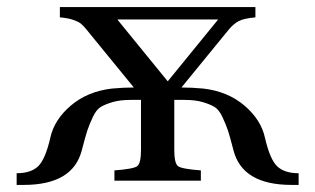

<svg xmlns="http://www.w3.org/2000/svg" viewBox="-20 -510 890 542"><path d="M312 -454 453 -281H454L595 -454V-455H312ZM27 12V-21Q67 -21 87.5 -40.5Q108 -60 122 -121Q133 -172 180 -212Q227 -252 296 -260Q329 -263 357 -263V-264L223 -428Q215 -438 208 -443.5Q201 -449 186.5 -454Q172 -459 149 -461V-490H701V-461Q668 -458 654 -450.5Q640 -443 627 -428L493 -264V-263Q521 -263 554 -260Q623 -252 670 -212Q717 -172 728 -121Q742 -60 762.5 -40.5Q783 -21 823 -21V12H803Q664 12 639 -86Q629 -125 623.5 -141.5Q618 -158 608 -179.5Q598 -201 585 -208.5Q572 -216 551.5 -222Q531 -228 500 -228H472V-87Q472 -49 482.5 -41Q493 -33 547 -29V0H303V-29Q357 -33 367.5 -41Q378 -49 378 -87V-228H350Q319 -228 298.5 -222Q278 -216 265 -208.5Q252 -201 242 -179.5Q232 -158 226.5 -141.5Q221 -125 211 -86Q186 12 47 12Z"/></svg>

Font: Heuristica
Style: Regular
Weight: 400
Version: Version 1.0.1 ; ttfautohint (v1.4.1)